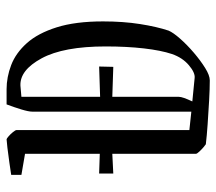

<svg xmlns="http://www.w3.org/2000/svg" viewBox="-57 -591 657 583"><g transform="rotate(-90 271.5 -299.5)"><path d="M32 -563V-594Q45 -596 69 -599.5Q93 -603 114.5 -605.5Q136 -608 140 -608Q142 -608 149 -602Q156 -596 162 -588.5Q168 -581 168 -578V-53L224 -47V-530Q224 -541 230.5 -562.5Q237 -584 246 -608H292Q329 -608 365.5 -594Q402 -580 432 -546.5Q462 -513 480 -456Q498 -399 498 -315Q498 -254 490 -203Q482 -152 470 -116Q464 -102 445.5 -81Q427 -60 403 -39.5Q379 -19 356.5 -5Q334 9 319 9Q294 9 258 7Q222 5 186 2.5Q150 0 125 -3Q123 -4 116 -10Q109 -16 102.5 -23Q96 -30 96 -33V-287L36 -284V-327L96 -325V-552ZM326 -37Q342 -35 365 -54.5Q388 -74 399 -106Q410 -139 416 -191Q422 -243 422 -307Q422 -435 386 -501.5Q350 -568 303 -566L269 -563V-324L361 -327L360 -284L269 -287V-85Q269 -79 265.5 -69Q262 -59 255 -44Z"/></g></svg>

Font: Grenze Gotisch Light
Style: Regular
Weight: 300
Designer: Renata Polastri
Foundry: Omnibus-Type
Version: Version 1.001